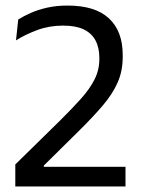

<svg xmlns="http://www.w3.org/2000/svg" viewBox="-20 -670 510 690"><path d="M35 0V-79L194.5 -235.5Q239.5 -280 271.2 -315.5Q303 -351 320 -385Q337 -419 337 -457.5V-462.5Q337 -499 323 -525Q309 -551 280.5 -564.5Q252 -578 207 -578Q157 -578 114 -562Q71 -546 37.5 -525L45.5 -600Q64.5 -612 90.5 -623.5Q116.5 -635 149.5 -642.5Q182.5 -650 223 -650Q322 -650 371.5 -604Q421 -558 421 -472.5V-465.5Q421 -415 403 -374Q385 -333 350.5 -292.2Q316 -251.5 267.5 -203.5L137.5 -75V-55.5L103.5 -70.5H431V0Z"/></svg>

Font: Anek Tamil Medium
Style: Regular
Weight: 400
Version: Version 1.003